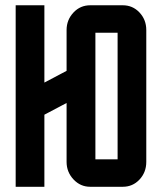

<svg xmlns="http://www.w3.org/2000/svg" viewBox="-20 -715 620 735"><path d="M345.2 -105H430.2V-589.8H345.2ZM234.9 -320.8 149.9 -275.9V0H40V-694.8H149.9V-398.9L234.9 -443.8V-600.1Q234.9 -639.2 261.7 -667.5Q287.6 -694.8 325.2 -694.8H450.2Q487.8 -694.8 513.7 -667.5Q540 -639.6 540 -600.1V-95.2Q540 -55.2 513.7 -27.3Q487.8 0 450.2 0H325.2Q288.1 0 261.7 -27.8Q234.9 -56.2 234.9 -95.2Z"/></svg>

Font: Horta
Style: Regular
Weight: 600
Width: 3
Version: Version 0.11